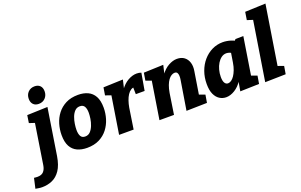

<svg xmlns="http://www.w3.org/2000/svg" viewBox="-247 -1299 3207 2047"><g transform="rotate(-20 1356.0 -275.5)"><path d="M-134 235 -108 120Q-97 121 -88 122Q-79 123 -70 123Q-22 123 1 97.5Q24 72 31 27L104 -441L116 -422L40 -447L53 -533L285 -541L202 -13Q186 85 148 141Q110 197 56.5 220.5Q3 244 -58 244Q-80 244 -97 241Q-114 238 -134 235ZM211 -603Q171 -603 149 -626.5Q127 -650 127 -689Q127 -736 156 -765.5Q185 -795 230 -795Q269 -795 291.5 -772.5Q314 -750 314 -709Q314 -664 285.5 -633.5Q257 -603 211 -603Z M634 -551Q697 -551 744.5 -529Q792 -507 819 -458.5Q846 -410 846 -329Q846 -266 827.5 -205Q809 -144 771 -94.5Q733 -45 674.5 -15.5Q616 14 535 14Q473 14 425 -8Q377 -30 350.5 -78.5Q324 -127 324 -207Q324 -270 342 -331Q360 -392 398 -441.5Q436 -491 494.5 -521Q553 -551 634 -551ZM611 -430Q576 -430 553 -406Q530 -382 516.5 -345.5Q503 -309 497.5 -271Q492 -233 492 -205Q492 -160 506.5 -133.5Q521 -107 557 -107Q592 -107 615 -131Q638 -155 652.5 -192Q667 -229 672.5 -267Q678 -305 678 -333Q678 -377 663 -403.5Q648 -430 611 -430Z M901 0 981 -504 1040 -399 904 -447 918 -533 1141 -541 1104 -383 1052 -290Q1069 -378 1109 -435.5Q1149 -493 1200 -522Q1251 -551 1300 -551Q1329 -551 1351 -542L1317 -347H1217L1215 -436L1233 -423Q1209 -425 1188 -411.5Q1167 -398 1150 -372Q1133 -346 1121 -311Q1109 -276 1102 -236L1066 0Z M1664 5 1717 -322Q1722 -349 1721 -371.5Q1720 -394 1711.5 -407Q1703 -420 1683 -420Q1665 -420 1646 -408.5Q1627 -397 1610.5 -374.5Q1594 -352 1581 -317.5Q1568 -283 1560 -236L1524 0H1359L1439 -504L1498 -399L1362 -447L1376 -533L1599 -541L1562 -383L1510 -290Q1527 -380 1568 -437.5Q1609 -495 1659.5 -523Q1710 -551 1756 -551Q1806 -551 1838.5 -526.5Q1871 -502 1884 -459.5Q1897 -417 1887 -362L1843 -86L1772 -139L1913 -89L1898 0Z M2113 14Q2073 14 2039 -7.5Q2005 -29 1984.5 -73.5Q1964 -118 1964 -190Q1964 -265 1987.5 -330.5Q2011 -396 2053.5 -445.5Q2096 -495 2153 -523Q2210 -551 2275 -551Q2321 -551 2368 -536Q2415 -521 2461 -487L2387 -503L2417 -536L2506 -537L2426 -31L2368 -139L2504 -89L2489 0L2274 6L2303 -157L2352 -248Q2338 -164 2299.5 -105.5Q2261 -47 2211 -16.5Q2161 14 2113 14ZM2182 -119Q2200 -119 2219 -132Q2238 -145 2254.5 -169.5Q2271 -194 2284.5 -229Q2298 -264 2305 -308L2327 -445L2354 -392Q2332 -410 2312 -418.5Q2292 -427 2272 -427Q2241 -427 2215.5 -408.5Q2190 -390 2171 -359Q2152 -328 2141.5 -289Q2131 -250 2131 -209Q2131 -164 2144.5 -141.5Q2158 -119 2182 -119Z M2557 5 2676 -744 2734 -641 2599 -684 2613 -773 2846 -782 2727 -31 2665 -139 2806 -89 2791 0Z"/></g></svg>

Font: Bitter Thin ExtraBold
Style: Italic
Weight: 800
Italic angle: -9°
Version: Version 2.002